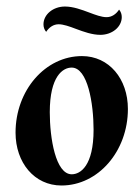

<svg xmlns="http://www.w3.org/2000/svg" viewBox="-20 -569 416 594"><path d="M290.5 -461.2C326.9 -461.2 356.7 -485.6 356.7 -516.1C356.7 -524.9 354 -532.7 348.4 -539.3C339.1 -525.1 325.7 -515.9 309.6 -515.9C294.4 -515.9 275.9 -522.7 255.9 -530.3C232.4 -539.1 206.3 -548.8 180.9 -548.8C144.3 -548.8 114.5 -524.2 114.5 -493.7C114.5 -484.9 117.2 -477.1 122.8 -470.5C132.1 -484.6 145.3 -493.9 161.4 -493.9C176.3 -493.9 195.3 -487.1 215.3 -479.5C239.3 -470.5 265.4 -461.2 290.5 -461.2ZM28.1 -158.7C28.1 -65.7 86.4 4.9 170.2 4.9C283.7 4.9 375.7 -101.1 375.7 -231.9C375.7 -325 317.4 -395.5 233.6 -395.5C120.1 -395.5 28.1 -289.6 28.1 -158.7ZM134 -221.9C134 -333.5 174.6 -359.9 201.7 -359.9C251.7 -359.9 269.5 -247.8 269.5 -167.7C269.5 -56.2 229 -29.8 201.9 -29.8C151.9 -29.8 134 -141.8 134 -221.9Z"/></svg>

Font: RisaltypS01
Style: Medium
Weight: 500
Italic angle: -9°
Designer: gluk
Foundry: gluk
Version: Version 0.24